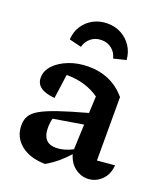

<svg xmlns="http://www.w3.org/2000/svg" viewBox="-135 -812 787 915"><g transform="rotate(20 258.5 -354.5)"><path d="M201 11Q124 10 78 -27Q32 -64 32 -125Q32 -151 43.5 -171.5Q55 -192 85.5 -209.5Q116 -227 171.5 -246Q227 -265 315 -289L319 -374Q250 -423 153 -423L136 -300Q41 -308 41 -369Q41 -404 68 -432.5Q95 -461 140 -478.5Q185 -496 239 -496Q355 -496 428 -411V-89L517 -97Q514 -50 484 -21Q454 8 412 8Q380 8 351 -13.5Q322 -35 309 -78Q286 -52 260 -30Q234 -8 201 11ZM155 -156Q155 -79 223 -79Q263 -79 307 -102L312 -229L161 -204Q155 -181 155 -156ZM253 -720Q293 -720 324.5 -702.5Q356 -685 375.5 -654.5Q395 -624 397 -587L334 -572Q328 -600 306 -618Q284 -636 253 -636Q222 -636 200 -618Q178 -600 171 -572L109 -587Q111 -625 130 -655Q149 -685 181 -702.5Q213 -720 253 -720Z"/></g></svg>

Font: Piazzolla SemiBold
Style: Regular
Weight: 600
Designer: Juan Pablo del Peral
Foundry: Huerta Tipografica
Version: Version 1.330